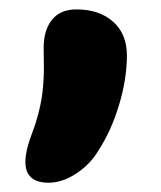

<svg xmlns="http://www.w3.org/2000/svg" viewBox="-20 -191 344 410"><path d="M84 199.2Q34.2 199.2 34.2 154.8Q34.2 129.9 49.8 89.8Q56.6 72.3 61.5 53.2Q66.4 34.2 68.8 19.8Q71.3 5.4 72.5 -13.4Q73.7 -32.2 73.7 -41.5Q73.7 -50.8 73.5 -67.9Q73.2 -85 73.2 -87.9Q73.2 -127 91.1 -148.9Q108.9 -170.9 143.1 -170.9Q192.4 -170.9 221.7 -144.5Q251 -118.2 251 -73.2Q251 -22.9 234.4 32.5Q217.8 87.9 189.9 130.9Q172.4 160.2 142.6 179.7Q112.8 199.2 84 199.2Z"/></svg>

Font: Shantell Sans Irregular Bouncy
Style: Bold
Weight: 700
Designer: Stephen Nixon, Anya Danilova, Shantell Martin
Foundry: Arrow Type
Version: Version 1.006;[9816181b4]